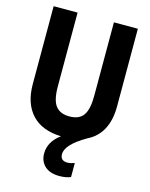

<svg xmlns="http://www.w3.org/2000/svg" viewBox="-137 -800 875 1123"><g transform="rotate(15 300.0 -238.5)"><path d="M334 237Q373 237 402 225V140Q394 143 382 146Q370 149 359 149Q316 149 316 109Q316 51 433 -17Q555 -76 555 -244V-714H410V-269Q410 -187 384.5 -151Q359 -115 300 -115Q244 -115 217 -149.5Q190 -184 190 -268V-714H45V-243Q45 -126 105.5 -60Q166 6 283 10Q214 61 214 132Q214 179 245 208Q276 237 334 237Z"/></g></svg>

Font: Noto Sans Mono UI
Style: Bold
Weight: 700
Designer: Monotype Design team
Foundry: Monotype Imaging Inc.
Version: 1.000